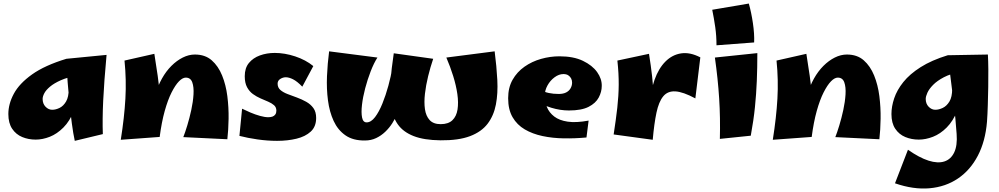

<svg xmlns="http://www.w3.org/2000/svg" viewBox="-20 -772 5624 1081"><path d="M181 14Q140 14 105 -0.5Q70 -15 48.5 -47Q27 -79 27 -130Q27 -187 58 -244.5Q89 -302 160.5 -353Q232 -404 354 -441L416 -347Q360 -337 322 -320Q284 -303 261.5 -284Q239 -265 229.5 -247Q220 -229 220 -215Q220 -188 236.5 -171Q253 -154 274 -154Q294 -154 315.5 -164.5Q337 -175 352 -200.5Q367 -226 367 -272L426 -299Q421 -210 397 -150Q373 -90 337 -54Q301 -18 260.5 -2Q220 14 181 14ZM401 21Q392 -20 384.5 -77Q377 -134 371 -194Q365 -254 361 -307.5Q357 -361 355 -397.5Q353 -434 354 -441L580 -463Q566 -312 561 -205Q556 -98 559 -17Z M1260 12 1012 0Q1022 -25 1034.5 -66Q1047 -107 1057 -153Q1067 -199 1069.5 -240.5Q1072 -282 1062.5 -308.5Q1053 -335 1026 -335Q1008 -335 987.5 -314Q967 -293 946 -251.5Q925 -210 907.5 -147.5Q890 -85 879 -1L842 -141Q842 -193 855.5 -241Q869 -289 892 -330Q915 -371 945 -401Q975 -431 1009 -448Q1043 -465 1077 -465Q1135 -465 1172 -432.5Q1209 -400 1230.5 -347Q1252 -294 1260 -230.5Q1268 -167 1267 -103.5Q1266 -40 1260 12ZM879 -1 660 15Q680 -111 686 -216.5Q692 -322 681 -431L849 -469Q860 -401 868 -344.5Q876 -288 879.5 -235.5Q883 -183 883 -126.5Q883 -70 879 -1Z M1540 21Q1486 21 1430 13Q1374 5 1328 -7L1343 -160Q1363 -150 1390 -138.5Q1417 -127 1444 -119.5Q1471 -112 1490 -112Q1504 -112 1514 -115.5Q1524 -119 1530 -127.5Q1536 -136 1536 -149Q1536 -168 1523 -179.5Q1510 -191 1490 -199.5Q1470 -208 1447 -218Q1424 -228 1404 -242.5Q1384 -257 1371 -281Q1358 -305 1358 -343Q1358 -389 1381.5 -417.5Q1405 -446 1443.5 -460Q1482 -474 1527 -474Q1583 -474 1642 -454.5Q1701 -435 1744 -400L1682 -284Q1653 -314 1630 -325.5Q1607 -337 1589 -337Q1573 -337 1558 -327.5Q1543 -318 1543 -301Q1543 -279 1558.5 -265.5Q1574 -252 1599 -242.5Q1624 -233 1651.5 -223Q1679 -213 1704 -199Q1729 -185 1744.5 -163.5Q1760 -142 1760 -108Q1760 -59 1729.5 -31Q1699 -3 1649 9Q1599 21 1540 21Z M2460 18Q2367 17 2308.5 -6Q2250 -29 2220 -71.5Q2190 -114 2181 -174.5Q2172 -235 2178 -310Q2184 -385 2197 -472L2419 -441Q2403 -394 2390.5 -343Q2378 -292 2372.5 -244Q2367 -196 2372.5 -157.5Q2378 -119 2399 -96Q2420 -73 2461 -73Q2504 -73 2527 -95Q2550 -117 2556 -155.5Q2562 -194 2555 -242.5Q2548 -291 2531.5 -344Q2515 -397 2493 -448L2765 -483Q2776 -398 2780 -322Q2784 -246 2772 -183.5Q2760 -121 2725.5 -75.5Q2691 -30 2626.5 -5.5Q2562 19 2460 18ZM2035 19Q1968 20 1925 -10Q1882 -40 1858.5 -91Q1835 -142 1826.5 -207Q1818 -272 1821 -343Q1824 -414 1833 -483L2105 -448Q2085 -417 2067 -370.5Q2049 -324 2036 -274.5Q2023 -225 2018 -181.5Q2013 -138 2018.5 -110.5Q2024 -83 2044 -83Q2069 -83 2091.5 -112.5Q2114 -142 2133 -189Q2152 -236 2166.5 -289Q2181 -342 2189 -391Q2197 -440 2197 -472L2230 -174Q2226 -154 2215.5 -129Q2205 -104 2188.5 -78Q2172 -52 2149 -30Q2126 -8 2097.5 5.5Q2069 19 2035 19Z M3282 2Q3218 8 3154.5 7Q3091 6 3034.5 -6Q2978 -18 2934.5 -43.5Q2891 -69 2866 -112Q2841 -155 2841 -219Q2841 -279 2866 -323Q2891 -367 2933 -396.5Q2975 -426 3026.5 -440.5Q3078 -455 3130 -455Q3209 -455 3262 -429.5Q3315 -404 3342 -366Q3369 -328 3368 -288Q3368 -255 3351 -223Q3334 -191 3294 -170.5Q3254 -150 3183 -150Q3158 -150 3133 -154Q3108 -158 3083.5 -165.5Q3059 -173 3036 -183.5Q3013 -194 2993 -207L3022 -266Q3044 -254 3069.5 -248.5Q3095 -243 3126 -243Q3151 -243 3167.5 -251.5Q3184 -260 3192.5 -275Q3201 -290 3201 -307Q3201 -320 3195.5 -330.5Q3190 -341 3179.5 -348Q3169 -355 3152 -355Q3127 -355 3102.5 -337Q3078 -319 3062.5 -291Q3047 -263 3047 -232Q3047 -199 3059.5 -168.5Q3072 -138 3100.5 -116Q3129 -94 3176.5 -87Q3224 -80 3294 -93Z M3655 15 3638 -171Q3642 -257 3665 -322Q3688 -387 3726.5 -425.5Q3765 -464 3815 -471.5Q3865 -479 3923 -449L3895 -218Q3826 -255 3782.5 -257.5Q3739 -260 3714 -229.5Q3689 -199 3676 -137.5Q3663 -76 3655 15ZM3655 15 3435 -15Q3448 -99 3455.5 -165.5Q3463 -232 3463.5 -295Q3464 -358 3456 -431L3634 -469Q3645 -401 3651.5 -342.5Q3658 -284 3660 -228Q3662 -172 3660.5 -113Q3659 -54 3655 15Z M4014 -517Q4014 -570 4007 -619Q4000 -668 3990 -717L4196 -752Q4210 -703 4219 -642Q4228 -581 4226 -533ZM4207 -8 4033 10Q4036 -109 4029 -218.5Q4022 -328 4005 -448L4244 -473Q4244 -390 4241 -316.5Q4238 -243 4230.5 -169Q4223 -95 4207 -8Z M4931 12 4683 0Q4693 -25 4705.5 -66Q4718 -107 4728 -153Q4738 -199 4740.5 -240.5Q4743 -282 4733.5 -308.5Q4724 -335 4697 -335Q4679 -335 4658.5 -314Q4638 -293 4617 -251.5Q4596 -210 4578.5 -147.5Q4561 -85 4550 -1L4513 -141Q4513 -193 4526.5 -241Q4540 -289 4563 -330Q4586 -371 4616 -401Q4646 -431 4680 -448Q4714 -465 4748 -465Q4806 -465 4843 -432.5Q4880 -400 4901.5 -347Q4923 -294 4931 -230.5Q4939 -167 4938 -103.5Q4937 -40 4931 12ZM4550 -1 4331 15Q4351 -111 4357 -216.5Q4363 -322 4352 -431L4520 -469Q4531 -401 4539 -344.5Q4547 -288 4550.5 -235.5Q4554 -183 4554 -126.5Q4554 -70 4550 -1Z M5019 260 5092 71Q5156 116 5208 132.5Q5260 149 5297 137Q5334 125 5352.5 86Q5371 47 5366 -18Q5363 -62 5359 -104Q5355 -146 5349 -195.5Q5343 -245 5335 -309Q5327 -373 5316 -461L5542 -465Q5544 -430 5544.5 -382.5Q5545 -335 5544 -282.5Q5543 -230 5541.5 -179.5Q5540 -129 5537 -87Q5528 23 5485.5 104.5Q5443 186 5373.5 233Q5304 280 5213.5 288Q5123 296 5019 260ZM5153 14Q5112 14 5077 -0.5Q5042 -15 5020.5 -47Q4999 -79 4999 -130Q4999 -172 5014.5 -218.5Q5030 -265 5066 -310Q5102 -355 5163.5 -394Q5225 -433 5316 -461L5388 -367Q5332 -357 5294 -337Q5256 -317 5233.5 -294Q5211 -271 5201.5 -250Q5192 -229 5192 -215Q5192 -188 5208.5 -171Q5225 -154 5246 -154Q5266 -154 5288 -164.5Q5310 -175 5325.5 -200.5Q5341 -226 5341 -272L5400 -299Q5395 -210 5370.5 -150Q5346 -90 5310 -54Q5274 -18 5233 -2Q5192 14 5153 14Z"/></svg>

Font: Marhey Light
Style: Regular
Weight: 300
Designer: Nur Syamsi & Bustanul Arifin
Foundry: Namelatype
Version: Version 1.000